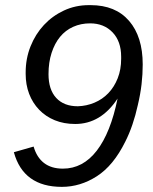

<svg xmlns="http://www.w3.org/2000/svg" viewBox="-20 -718 596 748"><path d="M438 -334Q373 -235 273 -235Q229 -235 193.5 -249.5Q158 -264 132.5 -290.5Q107 -317 93.5 -352.5Q80 -388 80 -430V-436Q80 -490 99 -537.5Q118 -585 151 -620.5Q184 -656 229 -677Q274 -698 326 -698H333Q430 -698 483 -636.5Q536 -575 536 -467Q536 -429 531.5 -390Q527 -351 517 -309Q499 -227 468 -166Q422 -73 357.5 -31.5Q293 10 221 10Q71 10 34 -125L111 -147Q123 -105 151.5 -83Q180 -61 225 -61Q303 -61 357 -131Q411 -201 438 -334ZM452 -497Q452 -557 418.5 -592Q385 -627 331 -627Q295 -627 265 -613.5Q235 -600 214 -574.5Q193 -549 181 -512Q169 -475 169 -429Q169 -369 199 -336.5Q229 -304 283 -304Q317 -305 348 -318Q379 -331 402 -355Q425 -379 438.5 -413Q452 -447 452 -489Z"/></svg>

Font: Libra Sans Modern
Style: Italic
Weight: 400
Italic angle: -12°
Foundry: Stefan Peev, Context Ltd
Version: Version 1.000